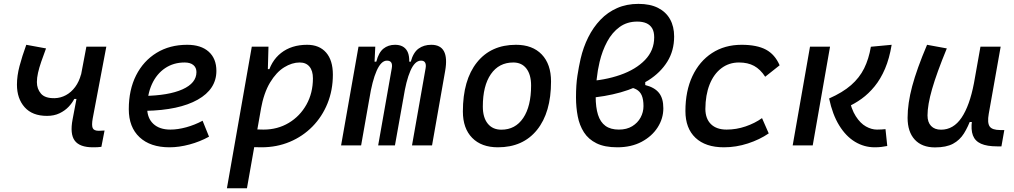

<svg xmlns="http://www.w3.org/2000/svg" viewBox="-20 -762 5313 1006"><path d="M226.1 -154.8Q149.4 -154.8 109.1 -200.2Q68.8 -245.6 68.8 -318.4Q68.8 -364.7 82.3 -415.8Q95.7 -466.8 117.7 -527.3L221.2 -508.3Q207 -470.2 196 -438.5Q185.1 -406.7 179.2 -380.4Q173.3 -354 173.3 -332Q173.3 -296.4 194.6 -271.5Q215.8 -246.6 266.6 -247.6Q297.9 -248.5 325.4 -263.4Q353 -278.3 373.8 -306.2Q394.5 -334 404.8 -373L394.5 -243.7H369.1Q358.9 -223.1 339.6 -202.6Q320.3 -182.1 292 -168.5Q263.7 -154.8 226.1 -154.8ZM466.8 9.8Q397.5 9.8 371.6 -25.1Q345.7 -60.1 360.4 -136.7L432.6 -517.6H537.1L465.8 -141.6Q459.5 -106 465.6 -91.3Q471.7 -76.7 497.6 -76.7Q511.2 -76.7 527.8 -78.1L511.2 7.3Q502 8.8 491 9.3Q480 9.8 466.8 9.8Z M872.6 -83Q911.6 -83 956.1 -95.2Q1000.5 -107.4 1041.5 -129.4L1075.2 -45.9Q1027.3 -19.5 972.7 -4.9Q918 9.8 868.2 9.8Q767.6 9.8 711.2 -43Q654.8 -95.7 654.8 -189.9Q654.8 -291.5 693.1 -367.2Q731.4 -442.9 800.3 -485.1Q869.1 -527.3 960.9 -527.3Q1033.2 -527.3 1073.5 -491.2Q1113.8 -455.1 1113.8 -390.6Q1113.8 -294.9 1015.9 -239.7Q918 -184.6 742.7 -181.2L732.4 -259.3Q863.3 -261.2 936.3 -293.9Q1009.3 -326.7 1009.3 -384.3Q1009.3 -407.7 993.2 -421.1Q977.1 -434.6 947.3 -434.6Q889.2 -434.6 845 -404.8Q800.8 -375 776.1 -321.3Q751.5 -267.6 751 -195.8Q751.5 -142.6 783.7 -112.8Q815.9 -83 872.6 -83Z M1273.9 224.6H1168.9L1299.3 -517.6H1386.7L1383.3 -395ZM1350.1 9.8Q1314.5 9.8 1279.3 7.1Q1244.1 4.4 1208.5 -0.5L1257.3 -95.2Q1289.1 -83 1360.8 -83Q1434.6 -83 1493.2 -118.2Q1551.8 -153.3 1585.7 -214.1Q1619.6 -274.9 1619.6 -351.6Q1619.6 -391.1 1601.6 -412.8Q1583.5 -434.6 1550.3 -434.6Q1509.8 -434.6 1468.8 -409.2Q1427.7 -383.8 1395 -329.6Q1362.3 -275.4 1346.7 -189.5L1365.7 -399.9H1408.2L1380.4 -362.8Q1397.9 -441.4 1452.6 -484.4Q1507.3 -527.3 1589.4 -527.3Q1653.3 -527.3 1688.7 -486.6Q1724.1 -445.8 1724.1 -371.1Q1724.1 -289.6 1696 -220.2Q1668 -150.9 1617.2 -99.1Q1566.4 -47.4 1498.3 -18.8Q1430.2 9.8 1350.1 9.8Z M1946.3 -517.6 1939.9 -384.3 1872.1 0H1767.1L1858.4 -517.6ZM1961.4 0 2032.7 -404.3Q2040 -444.3 2007.3 -444.3Q1977.1 -444.3 1953.6 -391.6Q1930.2 -338.9 1915 -242.7L1926.8 -439H1951.7Q1963.9 -486.8 1989 -507.1Q2014.2 -527.3 2049.8 -527.3Q2095.2 -527.3 2113.5 -494.6Q2131.8 -461.9 2119.1 -390.6L2049.3 0ZM2312.5 -390.6 2243.7 0H2138.7L2210 -404.3Q2213.4 -423.3 2207.5 -433.8Q2201.7 -444.3 2186 -444.3Q2153.8 -444.3 2130.6 -391.6Q2107.4 -338.9 2092.8 -242.7L2099.6 -439H2132.3Q2145.5 -487.3 2173.1 -507.3Q2200.7 -527.3 2239.7 -527.3Q2336.4 -527.3 2312.5 -390.6Z M2588.9 9.8Q2502.4 9.8 2453.9 -39.8Q2405.3 -89.4 2405.3 -177.7Q2405.3 -342.8 2479 -435.1Q2552.7 -527.3 2683.6 -527.3Q2770 -527.3 2818.6 -476.6Q2867.2 -425.8 2867.2 -335Q2867.2 -172.4 2793.7 -81.3Q2720.2 9.8 2588.9 9.8ZM2606.9 -82.5Q2680.2 -82.5 2721.4 -143.8Q2762.7 -205.1 2762.7 -314Q2762.7 -370.6 2738.3 -402.6Q2713.9 -434.6 2669.4 -434.6Q2594.2 -434.6 2552 -373.5Q2509.8 -312.5 2509.8 -203.6Q2509.8 -146.5 2535.4 -114.5Q2561 -82.5 2606.9 -82.5Z M3055.7 -248 3046.4 -335.4Q3147.9 -340.8 3229.7 -369.4Q3311.5 -397.9 3359.6 -447.8Q3407.7 -497.6 3407.7 -566.4Q3407.7 -595.7 3397 -613.8Q3386.2 -631.8 3366.5 -640.4Q3346.7 -648.9 3318.8 -648.9Q3265.6 -648.9 3226.6 -620.6Q3187.5 -592.3 3161.6 -544.4Q3135.7 -496.6 3121.6 -437.5Q3111.3 -394.5 3106.2 -346.7Q3101.1 -298.8 3101.1 -256.8Q3101.1 -199.2 3113.3 -160.6Q3125.5 -122.1 3152.3 -102.5Q3179.2 -83 3222.7 -83Q3263.7 -83 3292.5 -100.6Q3321.3 -118.2 3336.4 -146.2Q3351.6 -174.3 3351.6 -206.1Q3351.6 -240.7 3342.5 -262Q3333.5 -283.2 3313.5 -293.9Q3293.5 -304.7 3260.3 -307.6L3360.8 -345.2V-316.4Q3385.7 -310.1 3403.6 -299.8Q3421.4 -289.6 3432.9 -275.1Q3444.3 -260.7 3450 -240.7Q3455.6 -220.7 3455.6 -194.3Q3455.6 -141.1 3425.8 -94.5Q3396 -47.9 3341.8 -19Q3287.6 9.8 3214.4 9.8Q3147.9 9.8 3105.5 -11.2Q3063 -32.2 3039.6 -68.8Q3016.1 -105.5 3007.1 -152.6Q2998 -199.7 2998 -252Q2998 -317.9 3005.4 -365.2Q3012.7 -412.6 3022 -453.6Q3036.1 -514.6 3062.3 -566.9Q3088.4 -619.1 3126 -658.4Q3163.6 -697.8 3213.4 -719.7Q3263.2 -741.7 3325.2 -741.7Q3386.2 -741.7 3427.7 -720.7Q3469.2 -699.7 3490.7 -661.4Q3512.2 -623 3512.2 -570.8Q3512.2 -496.1 3476.3 -438.7Q3440.4 -381.3 3377.4 -341.3Q3314.5 -301.3 3231.9 -278.1Q3149.4 -254.9 3055.7 -248Z M3787.1 -83Q3837.9 -83 3886.5 -99.6Q3935.1 -116.2 3972.7 -143.1L4007.8 -63Q3960 -30.3 3898.4 -10.3Q3836.9 9.8 3772.9 9.8Q3676.8 9.8 3624 -40Q3571.3 -89.8 3571.3 -180.2Q3571.3 -285.2 3607.9 -363Q3644.5 -440.9 3710.7 -484.1Q3776.9 -527.3 3865.7 -527.3Q3945.8 -527.3 3993.2 -502Q4040.5 -476.6 4064.9 -419.9L3989.3 -359.9Q3963.9 -398.9 3931.2 -416.7Q3898.4 -434.6 3852.1 -434.6Q3799.3 -434.6 3759.5 -404.3Q3719.7 -374 3698 -319.3Q3676.3 -264.6 3675.8 -190.9Q3676.3 -139.6 3705.3 -111.3Q3734.4 -83 3787.1 -83Z M4563 9.8Q4507.8 9.8 4460 -19Q4412.1 -47.9 4377 -105Q4341.8 -162.1 4324.2 -246.1Q4395 -277.3 4439.2 -315.9Q4483.4 -354.5 4507.8 -403.8Q4532.2 -453.1 4543 -517.1L4651.9 -527.3Q4640.1 -455.6 4617.2 -401.9Q4594.2 -348.1 4562.7 -309.6Q4531.2 -271 4494.4 -244.4Q4457.5 -217.8 4418 -200.7L4427.7 -252.9Q4439.9 -190.4 4463.9 -153.1Q4487.8 -115.7 4517.1 -99.4Q4546.4 -83 4574.7 -83Q4590.8 -83 4599.9 -83.7Q4608.9 -84.5 4619.6 -85.4L4628.9 2.9Q4613.8 5.9 4598.4 7.8Q4583 9.8 4563 9.8ZM4133.3 0 4224.1 -517.6H4329.1L4238.3 0Z M4878.9 10.3Q4810.5 10.3 4772.9 -30.5Q4735.4 -71.3 4735.4 -145Q4735.4 -219.7 4759.5 -310.3Q4783.7 -400.9 4837.4 -527.3L4940.9 -508.3Q4887.7 -378.9 4863.8 -295.7Q4839.8 -212.4 4839.8 -157.2Q4839.8 -121.6 4858.4 -102.1Q4877 -82.5 4910.6 -82.5Q4975.6 -82.5 5018.1 -145.3Q5060.5 -208 5083 -325.7L5074.2 -122.6H5042L5069.8 -146Q5052.7 -98.1 5030.8 -63Q5008.8 -27.8 4973.4 -8.8Q4938 10.3 4878.9 10.3ZM5204.1 4.9Q5151.4 4.9 5120.1 -9Q5088.9 -22.9 5077.6 -52.7Q5066.4 -82.5 5072.8 -129.9L5066.9 -234.9L5117.2 -517.6H5223.1L5160.6 -165.5Q5152.3 -118.7 5165.3 -99.6Q5178.2 -80.6 5221.2 -80.6H5242.2L5227.1 4.9Z"/></svg>

Font: Cascadia Mono NF
Style: Italic
Weight: 400
Italic angle: -10°
Monospace: yes
Designer: Aaron Bell
Foundry: Saja Typeworks
Version: Version 2404.023